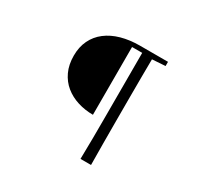

<svg xmlns="http://www.w3.org/2000/svg" viewBox="-178 -956 1357 1310"><g transform="rotate(30 500.0 -301.0)"><path d="M526 -168Q463 -168 405.5 -186Q348 -204 304.5 -239.5Q261 -275 236 -328.5Q211 -382 211 -453Q211 -521 236.5 -574Q262 -627 309.5 -663.5Q357 -700 423 -718.5Q489 -737 569 -737H644V-702H526ZM603 135Q605 51 605.5 -34Q606 -119 606 -205V-737H686Q685 -653 684.5 -567Q684 -481 684 -395V-206Q684 -121 684.5 -35Q685 51 686 135ZM644 -695V-737H789V-704L654 -695Z"/></g></svg>

Font: Noto Serif TC ExtraLight
Style: Regular
Weight: 400
Version: Version 2.002-H1;hotconv 1.1.0;makeotfexe 2.6.0